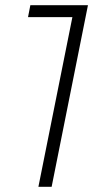

<svg xmlns="http://www.w3.org/2000/svg" viewBox="-20 -720 393 740"><path d="M319 -700 179 0H128L259 -654H88L97 -700Z"/></svg>

Font: Montserrat Alternates Light
Style: Italic
Weight: 300
Italic angle: -11.3°
Designer: Julieta Ulanovsky
Foundry: Julieta Ulanovsky
Version: Version 7.200